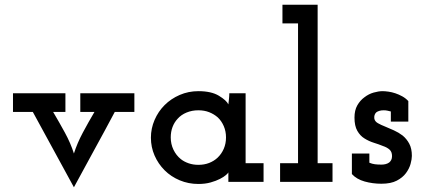

<svg xmlns="http://www.w3.org/2000/svg" viewBox="-20 -770 1795 813"><path d="M466 -296Q423 -215 379.5 -136Q336 -57 293 23Q249 -57 206 -136.5Q163 -216 119 -296H35V-375H257V-296H205Q231 -252 255 -208Q279 -164 293 -120Q307 -164 330.5 -208Q354 -252 380 -296H320V-375H549V-296Z M1096 0H947V-40Q946 -37 937 -29Q928 -21 911.5 -12.5Q895 -4 872 2.5Q849 9 820 9Q778 9 741 -6.5Q704 -22 677 -49Q650 -76 634.5 -111.5Q619 -147 619 -187Q619 -226 634.5 -262Q650 -298 677 -325Q704 -352 741 -368Q778 -384 820 -384Q875 -384 907 -364.5Q939 -345 947 -328Q948 -338 949.5 -350.5Q951 -363 951 -375H1020V-79H1096ZM820 -303Q793 -303 770 -293.5Q747 -284 732 -267Q718 -252 710.5 -232Q703 -212 703 -188Q703 -160 714.5 -136Q726 -112 746 -96Q760 -85 779 -78.5Q798 -72 820 -72Q845 -72 865.5 -80Q886 -88 901 -102Q918 -118 927.5 -140Q937 -162 937 -188Q937 -214 927.5 -236Q918 -258 902 -273Q886 -287 865.5 -295Q845 -303 820 -303Z M1388 0H1166V-79H1242V-671H1176V-750H1325V-79H1388Z M1699 -37Q1685 -18 1660 -5Q1635 8 1595 8Q1558 8 1524 -1.5Q1490 -11 1470 -33V-120H1544V-81Q1556 -76 1567.5 -74.5Q1579 -73 1596 -73Q1604 -73 1612.5 -75Q1621 -77 1628 -82Q1633 -86 1636.5 -92.5Q1640 -99 1640 -109Q1640 -127 1629.5 -136.5Q1619 -146 1601 -152Q1584 -159 1563 -165.5Q1542 -172 1523 -184Q1505 -195 1493 -216Q1481 -237 1481 -272Q1481 -303 1493 -324Q1505 -345 1523 -358Q1541 -372 1562 -378Q1583 -384 1600 -384Q1610 -384 1624.5 -382Q1639 -380 1654 -375Q1669 -370 1683.5 -362Q1698 -354 1709 -342V-255H1635V-298Q1627 -300 1620 -301.5Q1613 -303 1605 -303Q1594 -303 1586 -300.5Q1578 -298 1573 -294Q1568 -289 1566 -282.5Q1564 -276 1565 -268Q1567 -256 1580 -248.5Q1593 -241 1611 -234Q1628 -227 1648 -218Q1668 -209 1685 -196Q1702 -182 1713 -161.5Q1724 -141 1724 -110Q1724 -96 1718.5 -76Q1713 -56 1699 -37Z"/></svg>

Font: Josefin Slab
Style: Bold
Weight: 700
Designer: Santiago Orozco
Foundry: Typemade
Version: Version 2.000